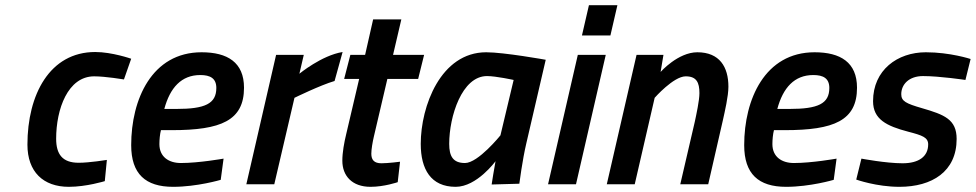

<svg xmlns="http://www.w3.org/2000/svg" viewBox="-20 -712 3771 742"><path d="M348 -511C172 -511 86 -346 86 -153C86 -48 147 10 246 10C314 10 385 -12 385 -12L393 -94C393 -94 326 -83 284 -83C221 -83 197 -116 197 -176C197 -290 242 -417 344 -417C387 -417 459 -405 459 -405L487 -485C487 -485 413 -511 348 -511Z M615 -291C637 -373 681 -422 754 -422C793 -422 816 -409 816 -372C816 -311 772 -291 662 -291H615ZM679 -82C632 -82 596 -106 596 -155C596 -172 598 -194 602 -209H644C834 -209 923 -246 923 -373C923 -471 859 -510 759 -510C567 -510 487 -328 487 -151C487 -40 542 10 649 10C742 10 833 -17 833 -17L844 -99C844 -99 749 -82 679 -82Z M1040 0 1118 -334C1118 -334 1218 -383 1273 -399L1304 -511C1223 -498 1137 -427 1137 -427L1154 -500H1047L932 0Z M1619 -500H1499L1531 -637H1422L1391 -500H1334L1310 -407H1368L1318 -194C1310 -161 1303 -123 1303 -91C1303 -32 1341 10 1412 10C1465 10 1517 -8 1517 -8L1526 -87C1526 -87 1480 -81 1454 -81C1426 -81 1415 -94 1415 -118C1415 -135 1420 -164 1425 -185L1477 -407H1596Z M1862 -418C1897 -418 1965 -403 1965 -403L1914 -189C1914 -189 1828 -82 1777 -82C1730 -82 1716 -109 1716 -156C1716 -262 1765 -418 1862 -418ZM1741 10C1823 10 1895 -89 1895 -89C1891 -70 1880 1 1880 1L1987 -2C1987 -2 1999 -95 2014 -158L2089 -481C2089 -481 1928 -510 1859 -510C1683 -510 1606 -301 1606 -156C1606 -58 1645 10 1741 10Z M2339 -575 2366 -692H2256L2229 -575ZM2206 0 2321 -500H2213L2098 0Z M2510 -334C2510 -334 2583 -417 2630 -417C2672 -417 2683 -393 2683 -352C2683 -324 2671 -269 2665 -241L2609 0H2717L2774 -249C2781 -281 2795 -340 2795 -377C2795 -453 2761 -510 2675 -510C2600 -510 2533 -434 2533 -434L2544 -500H2440L2325 0H2433Z M2984 -291C3006 -373 3050 -422 3123 -422C3162 -422 3185 -409 3185 -372C3185 -311 3141 -291 3031 -291H2984ZM3048 -82C3001 -82 2965 -106 2965 -155C2965 -172 2967 -194 2971 -209H3013C3203 -209 3292 -246 3292 -373C3292 -471 3228 -510 3128 -510C2936 -510 2856 -328 2856 -151C2856 -40 2911 10 3018 10C3111 10 3202 -17 3202 -17L3213 -99C3213 -99 3118 -82 3048 -82Z M3731 -484C3731 -484 3652 -510 3558 -510C3448 -510 3354 -441 3354 -321C3354 -251 3406 -225 3490 -203C3544 -189 3567 -181 3567 -154C3567 -108 3532 -81 3468 -81C3404 -81 3309 -99 3309 -99L3289 -18C3289 -18 3367 10 3456 10C3582 10 3677 -49 3677 -175C3677 -251 3629 -269 3543 -294C3481 -312 3463 -321 3463 -348C3463 -386 3493 -418 3547 -418C3612 -418 3711 -403 3711 -403L3731 -484Z"/></svg>

Font: RazerF5 SemiBold
Style: Italic
Weight: 600
Foundry: Razer Inc.
Version: Version 2